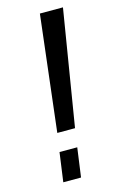

<svg xmlns="http://www.w3.org/2000/svg" viewBox="-111 -747 489 795"><g transform="rotate(-15 134.0 -350.0)"><path d="M244 -700 162.8 -203.8H86.8L145.1 -700ZM151.2 -125 134 0H57.9L75.2 -125Z"/></g></svg>

Font: Pathway Extreme 8pt Thin 12pt
Style: Italic
Weight: 100
Italic angle: -8°
Version: Version 1.001;gftools[0.9.26]